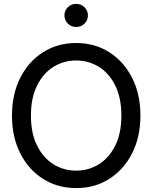

<svg xmlns="http://www.w3.org/2000/svg" viewBox="-20 -962 789 994"><path d="M374.5 11.7Q277.8 11.7 202.6 -36.1Q127.4 -84 84.7 -168.7Q42 -253.4 42 -363.3Q42 -474.1 84.7 -558.8Q127.4 -643.6 202.6 -691.4Q277.8 -739.3 374.5 -739.3Q471.2 -739.3 546.1 -691.4Q621.1 -643.6 664.1 -558.8Q707 -474.1 707 -363.3Q707 -253.4 664.1 -168.7Q621.1 -84 546.1 -36.1Q471.2 11.7 374.5 11.7ZM374.5 -78.6Q438.5 -78.6 491.7 -111.6Q544.9 -144.5 576.7 -208.3Q608.4 -272 608.4 -363.3Q608.4 -455.1 576.7 -519Q544.9 -583 491.7 -616Q438.5 -648.9 374.5 -648.9Q310.1 -648.9 256.8 -616Q203.6 -583 171.9 -519Q140.1 -455.1 140.1 -363.3Q140.1 -272 171.9 -208.3Q203.6 -144.5 256.8 -111.6Q310.1 -78.6 374.5 -78.6ZM374.5 -822.3Q348.6 -822.3 331.1 -839.8Q313.5 -857.4 313.5 -882.3Q313.5 -907.2 331.1 -924.6Q348.6 -941.9 374 -941.9Q399.9 -941.9 417.5 -924.6Q435.1 -907.2 435.1 -881.8Q435.1 -856.9 417.5 -839.6Q399.9 -822.3 374.5 -822.3Z"/></svg>

Font: Inter Cardless Display
Style: Regular
Weight: 400
Designer: Rasmus Andersson
Foundry: rsms
Version: Version 4.001;git-9221beed3